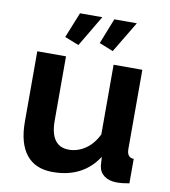

<svg xmlns="http://www.w3.org/2000/svg" viewBox="-83 -801 783 882"><g transform="rotate(10 309.0 -360.0)"><path d="M221 10Q140 10 98 -42.5Q56 -95 56 -196V-524H190V-225Q190 -104 277 -104Q317 -104 353 -128Q389 -152 412 -199V-524H546V-154Q546 -115 578 -114V0Q546 6 520 6Q484 6 461.5 -10.5Q439 -27 435 -56L432 -98Q362 10 221 10ZM323 -730 237 -585 171 -611 219 -730ZM484 -730 397 -585 332 -611 379 -730Z"/></g></svg>

Font: Raleway
Style: Bold
Weight: 700
Designer: Matt McInerney, Pablo Impallari, Rodrigo Fuenzalida
Foundry: Matt McInerney, Pablo Impallari, Rodrigo Fuenzalida
Version: Version 3.000